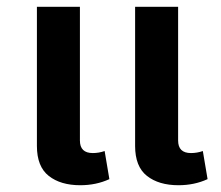

<svg xmlns="http://www.w3.org/2000/svg" viewBox="-20 -537 654 567"><path d="M217 10Q159 10 124 -17.5Q89 -45 89 -106V-517H216V-122Q216 -85 254 -85Q272 -85 289 -91L303 -8Q264 10 217 10ZM507 10Q449 10 414 -17.5Q379 -45 379 -106V-517H506V-122Q506 -85 544 -85Q562 -85 579 -91L593 -8Q554 10 507 10Z"/></svg>

Font: Noto Sans Thai UI SemBd
Style: Regular
Weight: 600
Designer: Monotype Design Team
Foundry: Monotype Imaging Inc.
Version: Version 2.000;GOOG;noto-source:20170915:90ef993387c0